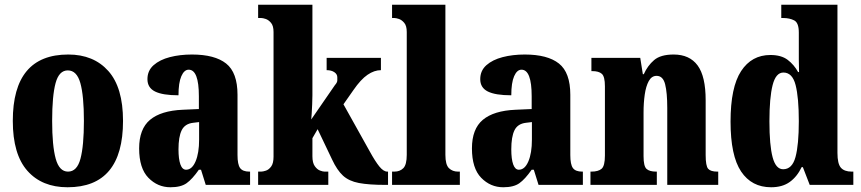

<svg xmlns="http://www.w3.org/2000/svg" viewBox="-20 -780 3633 810"><path d="M265 10Q157 10 95.5 -59.5Q34 -129 34 -270Q34 -550 268 -550Q375 -550 437 -480.5Q499 -411 499 -270Q499 10 265 10ZM267 -56Q305 -56 319.5 -110.5Q334 -165 334 -270Q334 -376 319 -429.5Q304 -483 266 -483Q229 -483 214.5 -429.5Q200 -376 200 -270Q200 -165 215 -110.5Q230 -56 267 -56Z M699 10Q645 10 606 -30Q567 -70 567 -154Q567 -236 613 -274.5Q659 -313 751 -317L819 -320V-374Q819 -486 776 -486Q757 -486 745 -458.5Q733 -431 733 -378Q666 -378 634 -394Q602 -410 602 -446Q602 -482 628 -505Q654 -528 696.5 -539Q739 -550 790 -550Q886 -550 934 -512Q982 -474 982 -380V-126Q982 -86 993 -71Q1004 -56 1032 -56H1035V0H848L828 -64H819Q791 -24 767 -7Q743 10 699 10ZM765 -64Q790 -64 805 -99Q820 -134 820 -191V-265L795 -262Q760 -258 746.5 -230.5Q733 -203 733 -150Q733 -109 741 -86.5Q749 -64 765 -64Z M1069 0V-56H1082Q1089 -56 1101.5 -60Q1114 -64 1124 -77.5Q1134 -91 1134 -119V-645Q1134 -671 1123.5 -683.5Q1113 -696 1101 -700Q1089 -704 1082 -704H1069V-760H1298V-378Q1298 -361 1297 -340Q1296 -319 1295 -301Q1294 -283 1293 -276L1393 -421Q1403 -432 1403 -441Q1403 -450 1403 -454Q1403 -467 1390.5 -475.5Q1378 -484 1358 -484V-536H1587V-484Q1559 -484 1530.5 -464.5Q1502 -445 1471 -400L1429 -340L1540 -141Q1563 -99 1580.5 -77.5Q1598 -56 1614 -56H1617V0H1606Q1536 0 1494 -8Q1452 -16 1427 -39Q1402 -62 1381 -107L1320 -235L1298 -197V-121Q1298 -93 1308 -79Q1318 -65 1330 -60.5Q1342 -56 1349 -56H1365V0Z M1634 0V-56H1644Q1667 -56 1681.5 -70.5Q1696 -85 1696 -127V-645Q1696 -671 1685.5 -683.5Q1675 -696 1663 -700Q1651 -704 1644 -704H1634V-760H1859V-127Q1859 -85 1874 -70.5Q1889 -56 1912 -56H1920V0Z M2103 10Q2049 10 2010 -30Q1971 -70 1971 -154Q1971 -236 2017 -274.5Q2063 -313 2155 -317L2223 -320V-374Q2223 -486 2180 -486Q2161 -486 2149 -458.5Q2137 -431 2137 -378Q2070 -378 2038 -394Q2006 -410 2006 -446Q2006 -482 2032 -505Q2058 -528 2100.5 -539Q2143 -550 2194 -550Q2290 -550 2338 -512Q2386 -474 2386 -380V-126Q2386 -86 2397 -71Q2408 -56 2436 -56H2439V0H2252L2232 -64H2223Q2195 -24 2171 -7Q2147 10 2103 10ZM2169 -64Q2194 -64 2209 -99Q2224 -134 2224 -191V-265L2199 -262Q2164 -258 2150.5 -230.5Q2137 -203 2137 -150Q2137 -109 2145 -86.5Q2153 -64 2169 -64Z M2471 0V-56H2475Q2504 -56 2518 -68Q2532 -80 2532 -124V-416Q2532 -457 2519 -468.5Q2506 -480 2479 -480H2475V-536H2681L2692 -467H2696Q2712 -503 2739.5 -526.5Q2767 -550 2822 -550Q2889 -550 2923 -504Q2957 -458 2957 -357V-126Q2957 -80 2967.5 -68Q2978 -56 3006 -56H3010V0H2795V-325Q2795 -389 2786 -424.5Q2777 -460 2750 -460Q2729 -460 2717 -438Q2705 -416 2700 -381Q2695 -346 2695 -306V-121Q2695 -79 2707.5 -67.5Q2720 -56 2748 -56H2751V0Z M3233 10Q3151 10 3106.5 -56.5Q3062 -123 3062 -267Q3062 -412 3106.5 -480Q3151 -548 3230 -548Q3276 -548 3303 -527.5Q3330 -507 3347 -476H3351Q3350 -499 3350 -529Q3350 -559 3350 -588V-643Q3350 -684 3330.5 -694Q3311 -704 3284 -704H3276V-760H3513V-135Q3513 -89 3527.5 -72.5Q3542 -56 3573 -56H3580V0H3396L3367 -75H3362Q3343 -35 3312 -12.5Q3281 10 3233 10ZM3284 -66Q3322 -66 3336 -117.5Q3350 -169 3350 -269Q3350 -368 3336.5 -421Q3323 -474 3285 -474Q3253 -474 3239.5 -421Q3226 -368 3226 -268Q3226 -167 3239.5 -116.5Q3253 -66 3284 -66Z"/></svg>

Font: Noto Serif Thai ExtraCondensed Black
Style: Regular
Weight: 900
Width: 2
Designer: Monotype Design Team
Foundry: Monotype Imaging Inc.
Version: Version 2.002; ttfautohint (v1.8.4.7-5d5b)